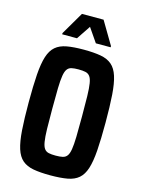

<svg xmlns="http://www.w3.org/2000/svg" viewBox="-131 -956 773 1039"><g transform="rotate(15 256.0 -436.0)"><path d="M255.7 8Q199 8 160.7 1Q122.4 -6 98.5 -26.5Q74.6 -47 62.2 -86Q49.8 -125 45.3 -188Q40.8 -251 40.8 -344Q40.8 -437 45.3 -500Q49.8 -563 62.2 -602Q74.6 -641 98.5 -661.5Q122.4 -682 160.7 -689Q199 -696 255.7 -696Q312.4 -696 351 -689Q389.5 -682 413.3 -661.5Q437.2 -641 449.6 -602Q462.1 -563 466.6 -500Q471.1 -437 471.1 -344Q471.1 -251 466.6 -188Q462.1 -125 449.6 -86Q437.2 -47 413.3 -26.5Q389.5 -6 351 1Q312.4 8 255.7 8ZM255.7 -102.6Q279.5 -102.6 294.8 -106Q310.2 -109.3 319.4 -121.4Q328.7 -133.4 332.9 -159.2Q337.2 -184.9 338.3 -229.9Q339.3 -274.9 339.3 -344Q339.3 -413.1 338.3 -458.1Q337.2 -503.1 332.9 -528.8Q328.7 -554.6 319.4 -566.6Q310.2 -578.7 294.8 -582Q279.5 -585.4 255.7 -585.4Q231.9 -585.4 216.9 -582Q201.8 -578.7 192.8 -566.6Q183.7 -554.6 179.5 -528.8Q175.2 -503.1 174.1 -458.1Q173.1 -413.1 173.1 -344Q173.1 -274.9 174.1 -229.9Q175.2 -184.9 179.5 -159.2Q183.7 -133.4 192.8 -121.4Q201.8 -109.3 216.9 -106Q231.9 -102.6 255.7 -102.6ZM120.7 -745.9V-752.8L195.4 -880.3H316.6L392.2 -752.8V-745.9H309.3L255.7 -823.9L203.5 -745.9Z"/></g></svg>

Font: Saira Thin Condensed
Style: Regular
Weight: 100
Width: 3
Version: Version 1.101